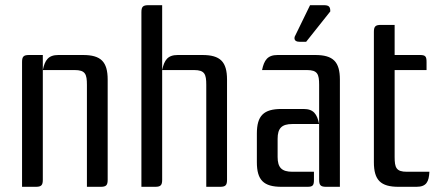

<svg xmlns="http://www.w3.org/2000/svg" viewBox="-20 -720 1699 740"><path d="M205 -508C166 -508 153 -488 145 -450V-508H92C71 -508 65 -502 65 -481V0H118C139 0 145 -6 145 -27V-450H268C309 -450 315 -434 315 -393V0H368C389 0 395 -6 395 -27V-413C395 -482 369 -508 300 -508Z M855 -413C855 -482 829 -508 760 -508H665C626 -508 613 -488 605 -450V-700H552C531 -700 525 -694 525 -673V0H578C599 0 605 -6 605 -27V-450H728C769 -450 775 -434 775 -393V0H828C849 0 855 -6 855 -27Z M1210 -27C1210 -6 1216 0 1237 0H1290V-413C1290 -482 1264 -508 1195 -508H1050C1011 -508 998 -488 990 -450H1163C1204 -450 1210 -434 1210 -393ZM1165 0C1186 0 1190 -6 1190 -27V-58H1107C1066 -58 1050 -74 1050 -115V-185C1050 -226 1066 -242 1107 -242H1210C1202 -280 1189 -300 1150 -300H1065C996 -300 970 -274 970 -205V-95C970 -26 996 0 1065 0ZM1253 -676C1253 -694 1248 -700 1228 -700H1175L1118 -583C1114 -577 1110 -559 1134 -559H1160Z M1501 -508V-624H1448C1427 -624 1421 -618 1421 -597V-95C1421 -26 1447 0 1516 0H1585C1624 0 1633 -20 1635 -58H1548C1507 -58 1501 -74 1501 -115V-450H1624V-481C1624 -502 1620 -508 1599 -508Z"/></svg>

Font: Rationale One
Style: Regular
Weight: 400
Designer: Cyreal (www.cyreal.org)
Foundry: Cyreal (www.cyreal.org)
Version: Version 1.001